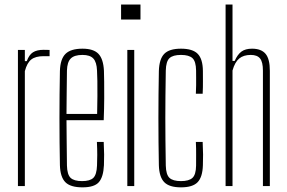

<svg xmlns="http://www.w3.org/2000/svg" viewBox="-20 -820 1266 846"><path d="M59 0V-600H89.5V-550.5H98Q108 -578.5 125.2 -589.5Q142.5 -600.5 172 -600.5Q178.5 -600.5 185.5 -600.2Q192.5 -600 198.5 -600V-572.5H172Q136.5 -572.5 117.8 -557.8Q99 -543 89.5 -506.5V0Z M343.5 5.5Q290.5 5.5 268 -17.2Q245.5 -40 244 -92Q243 -142.5 242.5 -194.5Q242 -246.5 242 -299.2Q242 -352 242.5 -404.2Q243 -456.5 244 -507Q245.5 -560 268.8 -582.8Q292 -605.5 343.5 -605.5Q392 -605.5 413.8 -582.8Q435.5 -560 438 -508Q438.5 -490.5 439 -459.8Q439.5 -429 439.2 -386.2Q439 -343.5 437 -290.5H273Q273 -245.5 273.8 -197.2Q274.5 -149 275 -90.5Q276 -50.5 291.2 -36.2Q306.5 -22 341.5 -22Q376.5 -22 391.2 -36.2Q406 -50.5 407.5 -90.5Q408.5 -112 408.5 -137.5Q408.5 -163 407 -194.5H437Q438.5 -164.5 438.8 -139Q439 -113.5 438 -92Q435.5 -40 415.5 -17.2Q395.5 5.5 343.5 5.5ZM273 -318H408Q409 -359.5 409.2 -396.5Q409.5 -433.5 409 -462.8Q408.5 -492 407.5 -509Q406 -546.5 391.2 -562.2Q376.5 -578 343.5 -578Q307.5 -578 291.8 -562.2Q276 -546.5 275 -509Q274.5 -454 273.8 -408Q273 -362 273 -318Z M513.5 -734V-800H599V-734ZM541 0V-600H571.5V0Z M843 -407Q844 -427 844.2 -444.8Q844.5 -462.5 844.2 -478.8Q844 -495 844 -509Q843.5 -549.5 828 -563.8Q812.5 -578 777.5 -578Q742 -578 726.8 -563.8Q711.5 -549.5 710.5 -509Q709.5 -448 709 -397.5Q708.5 -347 708.5 -299.8Q708.5 -252.5 709 -202Q709.5 -151.5 710.5 -90.5Q711.5 -50.5 726.8 -36.2Q742 -22 777.5 -22Q812.5 -22 828 -36.2Q843.5 -50.5 844 -90.5Q844 -113 844.2 -138.2Q844.5 -163.5 843 -194.5H873Q874.5 -164.5 874.8 -139Q875 -113.5 874 -92Q872.5 -40 850.8 -17.2Q829 5.5 777.5 5.5Q726 5.5 703.8 -17.2Q681.5 -40 680 -92Q679 -142.5 678.5 -194.8Q678 -247 678 -299.5Q678 -352 678.5 -404.2Q679 -456.5 680 -507Q681.5 -560 703.8 -582.8Q726 -605.5 777.5 -605.5Q829 -605.5 851.2 -582.8Q873.5 -560 874 -507.5Q874 -487 874.2 -462Q874.5 -437 873 -407Z M974 0V-800H1004.5V-551.5H1014Q1026.5 -580 1044 -592.8Q1061.5 -605.5 1090.5 -605.5Q1131 -605.5 1150 -583Q1169 -560.5 1169 -508V0H1138.5V-509Q1138.5 -546.5 1126 -562.2Q1113.5 -578 1085 -578Q1053 -578 1034 -562.2Q1015 -546.5 1004.5 -509.5V0Z"/></svg>

Font: Big Shoulders Display Thin ExtraLight
Style: Regular
Weight: 250
Version: Version 2.002